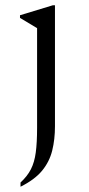

<svg xmlns="http://www.w3.org/2000/svg" viewBox="-20 -480 339 730"><path d="M189 0Q189 50 178.5 92.5Q168 135 140 169Q112 203 58 230V214Q84 190 97.5 163.5Q111 137 116 99.5Q121 62 121 6V-373L56 -412V-422L181 -460H189Z"/></svg>

Font: Spectral Light
Style: Regular
Weight: 300
Designer: Jean-Baptiste Levee
Foundry: Production Type
Version: Version 2.001